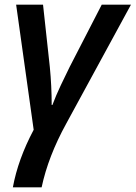

<svg xmlns="http://www.w3.org/2000/svg" viewBox="-20 -561 580 821"><path d="M35 240H158Q186 108 263 -32L540 -541H415L278 -275Q261 -241 240 -196.5Q219 -152 204 -112H201Q201 -193 193 -275L164 -541H49L124 -6Q57 120 35 240Z"/></svg>

Font: Noto Sans UI Medium
Style: Italic
Weight: 500
Italic angle: -12°
Designer: Monotype Design Team
Foundry: Monotype Imaging Inc.
Version: Version 1.901